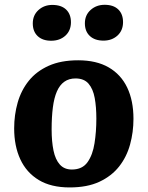

<svg xmlns="http://www.w3.org/2000/svg" viewBox="-20 -785 631 820"><path d="M277.5 15.5Q198 15.5 145.5 -16.2Q93 -48 66.7 -104.8Q40.5 -161.5 40.5 -236.5Q40.5 -294.5 55.5 -347Q70.5 -399.5 103 -440Q135.5 -480.5 187.8 -504Q240 -527.5 314 -527.5Q391.5 -527.5 444 -497.3Q496.5 -467 523.3 -411Q550 -355 550 -277.5Q550 -220.5 535.5 -167.8Q521 -115 488.8 -74Q456.5 -33 404.5 -8.7Q352.5 15.5 277.5 15.5ZM287 -61Q331.5 -61 353.8 -92.3Q376 -123.5 383.7 -173.3Q391.5 -223 391.5 -278.5Q391.5 -328 384.5 -366.5Q377.5 -405 358.3 -427.5Q339 -450 302.5 -450Q274.5 -450 254.8 -436Q235 -422 223 -394.5Q211 -367 205.8 -326.3Q200.5 -285.5 200.5 -232Q200.5 -180.5 208.5 -142Q216.5 -103.5 235.5 -82.3Q254.5 -61 287 -61ZM120 -685Q120 -720 144.2 -742Q168.5 -764 203.5 -764Q241.5 -764 262.3 -744.3Q283 -724.5 283 -690Q283 -654.5 259.3 -632.7Q235.5 -611 198.5 -611Q162 -611 141 -630.7Q120 -650.5 120 -685ZM342.5 -685.5Q342.5 -720.5 367 -742.5Q391.5 -764.5 427 -764.5Q464.5 -764.5 485 -744.8Q505.5 -725 505.5 -690.5Q505.5 -655 481.8 -633.2Q458 -611.5 422 -611.5Q385 -611.5 363.8 -631.2Q342.5 -651 342.5 -685.5Z"/></svg>

Font: Literata
Style: Italic
Weight: 400
Italic angle: -2°
Designer: Latin by Veronika Burian and Jose Scaglione. Greek by Irene Vlachou. Cyrillic by Vera Evstafieva
Foundry: TypeTogether
Version: Version 3.103;gftools[0.9.29]